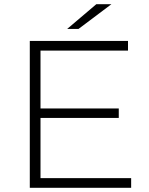

<svg xmlns="http://www.w3.org/2000/svg" viewBox="-20 -895 709 915"><path d="M605 -46V0H122V-700H590V-654H173V-378H546V-333H173V-46ZM439 -875H511L354 -757H300Z"/></svg>

Font: Goldbeck Next Light
Style: Regular
Weight: 300
Designer: Julieta Ulanovsky
Foundry: Julieta Ulanovsky
Version: Version 7.200